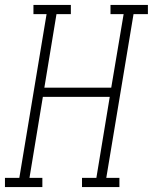

<svg xmlns="http://www.w3.org/2000/svg" viewBox="-54 -755 617 775"><path d="M-34 0V-37H24L134 -698H81V-735H232V-698H174L125 -401H395L445 -698H392V-735H543V-698H485L375 -37H428V0H277V-37H335L389 -364H119L65 -37H117V0Z"/></svg>

Font: Iosevka Slab XLtObl
Style: Regular
Weight: 200
Italic angle: -9°
Monospace: yes
Designer: Belleve Invis
Foundry: Belleve Invis
Version: Version 11.1.1; ttfautohint (v1.8.3)